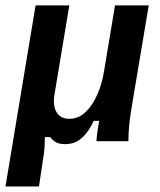

<svg xmlns="http://www.w3.org/2000/svg" viewBox="-26 -520 590 707"><path d="M-5.8 166.7 105 -500H229.2L175 -174.2Q167.5 -131.7 182.1 -107.1Q196.7 -82.5 229.2 -82.5Q262.5 -82.5 288.3 -106.7Q314.2 -130.8 332.1 -171.2Q350 -211.7 357.5 -260L397.5 -500H521.7L459.2 -127.5Q453.3 -93.3 450 -61.3Q446.7 -29.2 446.7 0H329.2Q330 -16.7 332.9 -37.1Q335.8 -57.5 339.2 -75H319.2Q308.3 -51.7 294.2 -32.5Q280 -13.3 260.8 -1.2Q241.7 10.8 213.3 10.8Q193.3 10.8 180.4 3.8Q167.5 -3.3 159.2 -15H139.2Q139.2 1.7 138.3 17.5Q137.5 33.3 135 50L117.5 166.7Z"/></svg>

Font: Familjen Grotesk SemiBold
Style: Italic
Weight: 600
Italic angle: -9.46201°
Designer: Anders Wikstroem, Jonas Baeckman, Matilda Gysing, Kristian Moeller
Foundry: Familjen STHLM AB
Version: Version 2.002